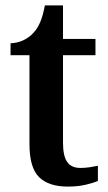

<svg xmlns="http://www.w3.org/2000/svg" viewBox="-20 -680 401 710"><path d="M231 10Q160 10 124.5 -25Q89 -60 89 -147V-476H19V-520Q46 -521 68 -532Q90 -543 104 -559Q119 -575 129 -599Q139 -623 146 -660H213V-536H333V-476H213V-152Q213 -103 228.5 -81Q244 -59 277 -59Q295 -59 311 -61.5Q327 -64 342 -67V-11Q327 -4 297.5 3Q268 10 231 10Z"/></svg>

Font: Noto Serif Sinhala SemiCondensed SemiBold
Style: Regular
Weight: 600
Width: 4
Designer: Jelle Bosma - Monotype Design Team
Foundry: Monotype Imaging Inc.
Version: Version 2.007; ttfautohint (v1.8.4.7-5d5b)